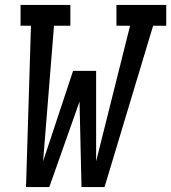

<svg xmlns="http://www.w3.org/2000/svg" viewBox="-20 -755 691 775"><path d="M85 0 105 -651H63V-735H264V-651H198L154 -104L275 -469H368V-104L505 -651H450V-735H651V-651H598L402 0H309L301 -345L179 0Z"/></svg>

Font: Iosevka Slab MdExObl
Style: Regular
Weight: 500
Width: 7
Italic angle: -9°
Monospace: yes
Designer: Belleve Invis
Foundry: Belleve Invis
Version: Version 11.1.1; ttfautohint (v1.8.3)